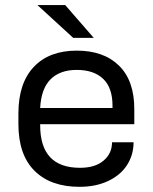

<svg xmlns="http://www.w3.org/2000/svg" viewBox="-20 -720 597 749"><path d="M136.7 -235.4V-231.4Q136.7 -65.4 292 -65.4Q350.6 -65.4 383.3 -92.8Q416 -120.1 417 -162.1V-165H501V-161.1Q500 -113.3 474.6 -74.7Q449.2 -36.1 401.4 -13.7Q353.5 8.8 290 8.8Q177.7 8.8 114.7 -53.7Q51.8 -116.2 51.8 -236.3V-277.3Q51.8 -395.5 111.8 -459Q171.9 -522.5 279.3 -522.5Q384.8 -522.5 444.3 -463.9Q503.9 -405.3 503.9 -294.9V-235.4ZM136.7 -298.8H418.9V-307.6Q418.9 -377.9 382.3 -412.6Q345.7 -447.3 279.3 -447.3Q213.9 -447.3 177.2 -410.6Q140.6 -374 136.7 -298.8ZM126 -700.2H234.4L345.7 -572.3H265.6Z"/></svg>

Font: Dinish Expanded
Style: Regular
Weight: 400
Width: 7
Designer: Charles Nix
Foundry: Playbeing
Version: Version 2.005; ttfautohint (v1.8.3)